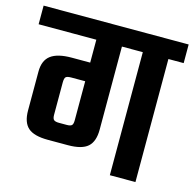

<svg xmlns="http://www.w3.org/2000/svg" viewBox="-115 -728 836 826"><g transform="rotate(15 303.0 -315.5)"><path d="M444 -587H558V0H444ZM-20 -631H626V-548H-20ZM237 -576H351V-178Q351 -125 324.5 -101.5Q298 -78 236 -78H147Q85 -78 58.5 -101.5Q32 -125 32 -178V-351Q32 -401 62 -423.5Q92 -446 155 -446H273V-363H176Q157 -363 151 -357.5Q145 -352 145 -332V-189Q145 -172 151.5 -166.5Q158 -161 174 -161H209Q225 -161 231 -166.5Q237 -172 237 -189Z"/></g></svg>

Font: Teko Light Medium
Style: Regular
Weight: 500
Version: Version 2.000;gftools[0.9.28.dev9+g7d2139d.d20230707]